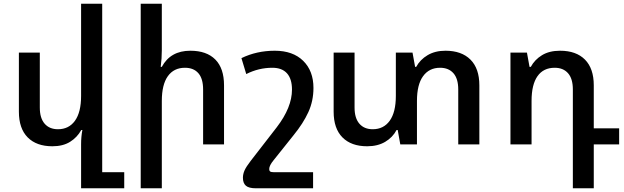

<svg xmlns="http://www.w3.org/2000/svg" viewBox="-20 -780 3370 1037"><path d="M651 150V237H418V-1Q418 -42 425 -78H419Q397 -38 358.5 -14Q320 10 263 10Q177 10 129.5 -38Q82 -86 82 -177V-496H195V-199Q195 -142 221 -112Q247 -82 293 -82Q352 -82 385 -128Q418 -174 418 -262V-760H532V150Z M854 -509Q854 -464 848 -419H854Q901 -506 1008 -506Q1096 -506 1143 -458.5Q1190 -411 1190 -319V0H1077V-297Q1077 -355 1051.5 -384.5Q1026 -414 979 -414Q919 -414 886.5 -368.5Q854 -323 854 -235V237H740V-760H854Z M1363 237Q1324 237 1308 223Q1292 209 1292 180Q1292 160 1301 140Q1310 120 1334 89L1475 -93Q1557 -200 1557 -296Q1557 -354 1530 -384Q1503 -414 1451 -414Q1377 -414 1310 -380L1284 -466Q1366 -506 1464 -506Q1562 -506 1617.5 -451.5Q1673 -397 1673 -305Q1673 -235 1645.5 -174.5Q1618 -114 1565 -49L1458 85Q1434 114 1434 133Q1434 142 1439 146Q1444 150 1458 150H1671V237Z M2569 -319V0H2455V-297Q2455 -355 2429 -384.5Q2403 -414 2357 -414Q2298 -414 2265 -368.5Q2232 -323 2232 -235V0H2142L2128 -78H2122Q2101 -38 2060.5 -14Q2020 10 1963 10Q1877 10 1829.5 -38Q1782 -86 1782 -177V-496H1895V-199Q1895 -142 1921 -112Q1947 -82 1993 -82Q2052 -82 2085 -128Q2118 -174 2118 -262V-496H2208L2222 -419H2228Q2249 -458 2289.5 -482Q2330 -506 2386 -506Q2473 -506 2521 -458Q2569 -410 2569 -319Z M3074 -297Q3074 -355 3048 -384.5Q3022 -414 2976 -414Q2915 -414 2883 -368.5Q2851 -323 2851 -235V0H2737V-496H2826L2840 -419H2847Q2868 -458 2907.5 -482Q2947 -506 3005 -506Q3092 -506 3139.5 -458Q3187 -410 3187 -319V-87H3324V0H3187V237H3074Z"/></svg>

Font: Noto Sans Armenian Medium
Style: Regular
Weight: 500
Designer: Monotype Design team
Foundry: Monotype Imaging Inc.
Version: Version 1.000